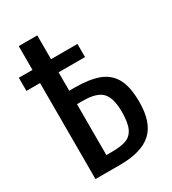

<svg xmlns="http://www.w3.org/2000/svg" viewBox="-205 -912 905 1013"><g transform="rotate(-30 247.0 -405.0)"><path d="M73 0V-585H-10V-665H73V-810H186V-665H347V-585H186V-473H218Q306 -473 363 -452.5Q420 -432 448.5 -381Q477 -330 477 -237Q477 -112 415.5 -56Q354 0 223 0ZM186 -81H223Q274 -81 306.5 -92.5Q339 -104 355 -138Q371 -172 371 -238Q371 -321 339 -356Q307 -391 221 -391H186Z"/></g></svg>

Font: Oswald
Style: Regular
Weight: 400
Designer: Vernon Adams
Foundry: Vernon Adams
Version: Version 4.103; ttfautohint (v1.8.3)